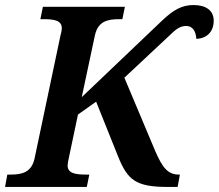

<svg xmlns="http://www.w3.org/2000/svg" viewBox="-42 -741 867 761"><path d="M-22 0H302L312 -49H299C257 -49 226 -54 226 -85C226 -91 228 -103 231 -116L267 -287L339 -338L426 -121C464 -27 496 0 624 0H662L671 -49H668C623 -49 602 -76 573 -143L451 -433L639 -609C662 -631 677 -638 696 -638C724 -638 735 -613 736 -587C774 -588 805 -612 805 -659C805 -699 775 -721 725 -721C679 -721 645 -702 599 -658L282 -356L334 -600C346 -657 385 -665 430 -665H443L453 -714H128L118 -665H131C173 -665 203 -660 203 -629C203 -623 201 -611 197 -597L95 -113C83 -57 44 -49 0 -49H-13Z"/></svg>

Font: Noto Serif SemiBold
Style: Italic
Weight: 600
Italic angle: -12°
Designer: Monotype Design Team
Foundry: Monotype Imaging Inc.
Version: Version 2.014